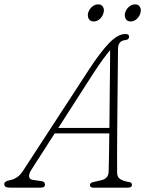

<svg xmlns="http://www.w3.org/2000/svg" viewBox="-48 -861 678 881"><path d="M96.5 -83Q84 -63.5 85.5 -50.8Q87 -38 103 -35.5L141.5 -30Q158.5 -28 158.5 -14Q158.5 0 138.5 0H-3.5Q-28.5 0 -28.5 -16Q-28.5 -29.5 -3.5 -34Q13.5 -37 29 -47Q44.5 -57 57.5 -77L356.5 -536Q412 -621.5 452.5 -663.2Q493 -705 527.5 -705Q544.5 -705 544.5 -693Q544.5 -678.5 526.5 -677Q493.5 -674 493.5 -636Q493 -594 492.5 -535.5Q492 -477 491.2 -411.5Q490.5 -346 490 -281.2Q489.5 -216.5 489.2 -161Q489 -105.5 489.5 -68Q489.5 -48 504 -39Q518.5 -30 542.5 -26Q557.5 -24.5 557.5 -13Q557.5 0 539.5 0H378.5Q373.5 0 369 -3Q364.5 -6 364.5 -12Q364.5 -21.5 377.5 -25L416.5 -34Q449 -41 450.5 -73Q451.5 -104 452.2 -149.8Q453 -195.5 453.5 -249H203ZM375.5 -517 219.5 -274H454Q454.5 -336 455.2 -401Q456 -466 456.5 -525.8Q457 -585.5 457.5 -631Q444 -615.5 422.8 -586.5Q401.5 -557.5 375.5 -517ZM382 -762.5Q366.5 -762.5 359.5 -774.2Q352.5 -786 356.5 -802Q361 -818 373.8 -829.5Q386.5 -841 402.5 -841Q417.5 -841 424.5 -829.5Q431.5 -818 427 -802Q423 -786 410.2 -774.2Q397.5 -762.5 382 -762.5ZM551.5 -762.5Q536 -762.5 529 -774.2Q522 -786 526 -802Q530.5 -818 543.2 -829.5Q556 -841 572 -841Q587 -841 594 -829.5Q601 -818 596.5 -802Q592.5 -786 579.8 -774.2Q567 -762.5 551.5 -762.5Z"/></svg>

Font: Fraunces 9pt S100 Thin
Style: Italic
Weight: 100
Italic angle: -16°
Version: Version 1.000; ttfautohint (v1.8.3)